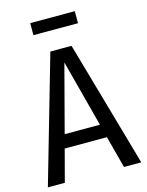

<svg xmlns="http://www.w3.org/2000/svg" viewBox="-135 -1012 838 1094"><g transform="rotate(-15 284.0 -465.0)"><path d="M416 -859V-930H153V-859ZM457 0H559L347 -744H222L8 0H108L158 -189H407ZM179 -268 283 -663 387 -268Z"/></g></svg>

Font: Glow Sans SC Condensed Medium
Style: Regular
Weight: 600
Width: 3
Designer: Ryoko NISHIZUKA (kana, bopomofo & ideographs); Paul D. Hunt (Latin, Greek & Cyrillic); Sandoll Communications, Soo-young
Version: Version 0.93